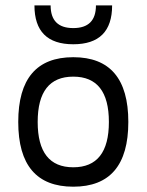

<svg xmlns="http://www.w3.org/2000/svg" viewBox="-20 -704 553 724"><path d="M48.8 -244.1Q48.8 -488.3 256.3 -488.3Q463.9 -488.3 463.9 -244.1Q463.9 0 256.3 0Q48.8 0 48.8 -244.1ZM390.6 -244.1Q390.6 -415 256.3 -415Q122.1 -415 122.1 -244.1Q122.1 -73.2 256.3 -73.2Q390.6 -73.2 390.6 -244.1ZM109.9 -683.6H170.9Q170.9 -598.1 256.3 -598.1Q341.8 -598.1 341.8 -683.6H402.8Q402.8 -537.1 256.3 -537.1Q109.9 -537.1 109.9 -683.6Z"/></svg>

Font: Sanitrixie
Style: Regular
Weight: 400
Designer: Jayvee D. Enaguas (Grand Chaos)
Version: Version 1.1 - 6/9/2013